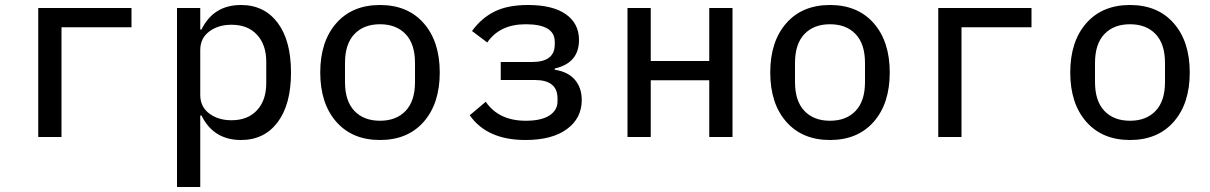

<svg xmlns="http://www.w3.org/2000/svg" viewBox="-20 -548 4840 768"><path d="M133 0V-516H506V-439H226V0Z M688 200V-516H781V-430H786Q834 -528 944 -528Q1037 -528 1090.5 -457Q1144 -386 1144 -258Q1144 -130 1090.5 -59Q1037 12 944 12Q834 12 786 -86H781V200ZM906 -67Q971 -67 1008 -107Q1045 -147 1045 -215V-301Q1045 -369 1008 -409Q971 -449 906 -449Q853 -449 817 -422Q781 -395 781 -348V-168Q781 -121 817 -94Q853 -67 906 -67Z M1675 -61Q1611 12 1500 12Q1389 12 1325 -61Q1261 -134 1261 -258Q1261 -382 1325 -455Q1389 -528 1500 -528Q1611 -528 1675 -455Q1739 -382 1739 -258Q1739 -134 1675 -61ZM1640 -220V-296Q1640 -372 1602.5 -411.5Q1565 -451 1500 -451Q1435 -451 1397.5 -411.5Q1360 -372 1360 -296V-220Q1360 -144 1397.5 -104.5Q1435 -65 1500 -65Q1565 -65 1602.5 -104.5Q1640 -144 1640 -220Z M2082 12Q1928 12 1859 -87L1923 -141Q1975 -65 2083 -65Q2145 -65 2177.5 -86Q2210 -107 2210 -142V-155Q2210 -228 2119 -228H1983V-300H2108Q2199 -300 2199 -370V-381Q2199 -451 2083 -451Q1979 -451 1929 -378L1868 -424Q1906 -476 1958.5 -502Q2011 -528 2092 -528Q2191 -528 2243.5 -491Q2296 -454 2296 -388Q2296 -296 2199 -274V-269Q2252 -261 2279.5 -229Q2307 -197 2307 -148Q2307 -75 2247.5 -31.5Q2188 12 2082 12Z M2490 0V-516H2583V-304H2817V-516H2910V0H2817V-227H2583V0Z M3475 -61Q3411 12 3300 12Q3189 12 3125 -61Q3061 -134 3061 -258Q3061 -382 3125 -455Q3189 -528 3300 -528Q3411 -528 3475 -455Q3539 -382 3539 -258Q3539 -134 3475 -61ZM3440 -220V-296Q3440 -372 3402.5 -411.5Q3365 -451 3300 -451Q3235 -451 3197.5 -411.5Q3160 -372 3160 -296V-220Q3160 -144 3197.5 -104.5Q3235 -65 3300 -65Q3365 -65 3402.5 -104.5Q3440 -144 3440 -220Z M3733 0V-516H4106V-439H3826V0Z M4675 -61Q4611 12 4500 12Q4389 12 4325 -61Q4261 -134 4261 -258Q4261 -382 4325 -455Q4389 -528 4500 -528Q4611 -528 4675 -455Q4739 -382 4739 -258Q4739 -134 4675 -61ZM4640 -220V-296Q4640 -372 4602.5 -411.5Q4565 -451 4500 -451Q4435 -451 4397.5 -411.5Q4360 -372 4360 -296V-220Q4360 -144 4397.5 -104.5Q4435 -65 4500 -65Q4565 -65 4602.5 -104.5Q4640 -144 4640 -220Z"/></svg>

Font: IBM Plex Mono Text
Style: Regular
Weight: 450
Designer: Mike Abbink, Paul van der Laan, Pieter van Rosmalen
Foundry: Bold Monday
Version: Version 2.000